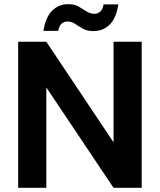

<svg xmlns="http://www.w3.org/2000/svg" viewBox="-20 -900 766 920"><path d="M67 0V-700H202L524 -218V-700H659V0H524L202 -481V0ZM427 -751Q398 -751 377.5 -762.5Q357 -774 340 -785.5Q323 -797 302 -797Q286 -797 274.5 -786Q263 -775 259 -752H188Q199 -819 230.5 -849.5Q262 -880 308 -880Q337 -880 357 -868.5Q377 -857 394.5 -845.5Q412 -834 433 -834Q450 -834 461.5 -845.5Q473 -857 476 -879H547Q537 -813 505.5 -782Q474 -751 427 -751Z"/></svg>

Font: DM Sans 24pt
Style: Bold
Weight: 700
Designer: Colophon Foundry, Jonny Pinhorn
Foundry: Colophon Foundry
Version: Version 4.004;gftools[0.9.30]